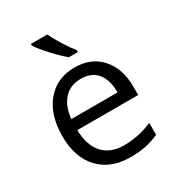

<svg xmlns="http://www.w3.org/2000/svg" viewBox="-184 -882 928 1007"><g transform="rotate(-30 280.5 -378.0)"><path d="M312 9.8Q193.4 9.8 124.8 -62.5Q56.2 -134.8 56.2 -263.2Q56.2 -392.6 119.9 -468.8Q183.6 -544.9 291 -544.9Q391.6 -544.9 450.2 -478.8Q508.8 -412.6 508.8 -304.2V-252.9H140.1Q142.6 -158.7 187.7 -109.9Q232.9 -61 314.9 -61Q401.4 -61 485.8 -97.2V-24.9Q442.9 -6.3 404.5 1.7Q366.2 9.8 312 9.8ZM290 -477.1Q225.6 -477.1 187.3 -435.1Q148.9 -393.1 142.1 -318.8H421.9Q421.9 -395.5 387.7 -436.3Q353.5 -477.1 290 -477.1ZM347.2 -606H293.5Q261.7 -631.3 218.3 -678.2Q174.8 -725.1 155.3 -755.9V-766.1H254.4Q270 -732.4 297.9 -688.2Q325.7 -644 347.2 -618.2Z"/></g></svg>

Font: f0_31487 
Style: Regular
Weight: 400
Foundry: Ascender Corporation
Version: Version 1.10